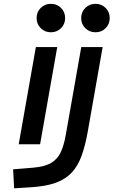

<svg xmlns="http://www.w3.org/2000/svg" viewBox="-20 -768 626 1022"><path d="M55.2 234.4 49.8 133.3 157.2 124.5Q218.3 119.1 252 99.4Q285.6 79.6 303 43Q320.3 6.3 330.1 -49.8L412.6 -517.6H526.4L446.8 -65.4Q433.6 7.8 414.3 61.3Q395 114.7 362.3 150.1Q329.6 185.5 277.6 204.6Q225.6 223.6 147.9 228.5ZM79.6 0 170.9 -517.6H284.7L193.4 0ZM251 -596.2Q218.8 -596.2 196.8 -617.9Q174.8 -639.6 174.8 -671.9Q174.8 -704.1 196.8 -725.8Q218.8 -747.6 251 -747.6Q283.2 -747.6 304.9 -725.8Q326.7 -704.1 326.7 -671.9Q326.7 -639.6 304.9 -617.9Q283.2 -596.2 251 -596.2ZM488.3 -596.2Q456.1 -596.2 434.1 -617.9Q412.1 -639.6 412.1 -671.9Q412.1 -704.1 434.1 -725.8Q456.1 -747.6 488.3 -747.6Q520.5 -747.6 542.2 -725.8Q564 -704.1 564 -671.9Q564 -639.6 542.2 -617.9Q520.5 -596.2 488.3 -596.2Z"/></svg>

Font: Cascadia Mono Medium
Style: Italic
Weight: 500
Italic angle: -10°
Monospace: yes
Designer: Aaron Bell
Foundry: Saja Typeworks
Version: Version 2407.024